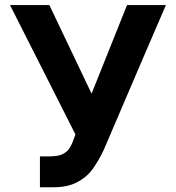

<svg xmlns="http://www.w3.org/2000/svg" viewBox="-20 -748 711 777"><path d="M141.6 9.8Q141.6 -21.5 141.6 -115.2Q151.4 -115.2 180.7 -115.2Q210.9 -115.2 228.5 -122.1Q247.1 -129.9 257.8 -143.6Q268.6 -158.2 276.4 -179.7Q279.3 -187.5 285.2 -204.1Q218.8 -335 20.5 -727.5Q60.5 -727.5 179.7 -727.5Q222.7 -637.7 350.6 -369.1Q386.7 -459 494.1 -727.5Q533.2 -727.5 651.4 -727.5Q587.9 -581.1 400.4 -142.6Q381.8 -102.5 357.4 -67.4Q333 -32.2 293.9 -11.7Q255.9 9.8 196.3 9.8Q177.7 9.8 141.6 9.8Z"/></svg>

Font: DeepSea
Style: Bold
Weight: 700
Designer: Stem
Version: Version 3.019;git-0a5106e0b